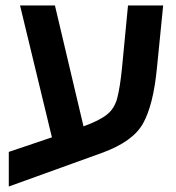

<svg xmlns="http://www.w3.org/2000/svg" viewBox="-20 -618 640 699"><path d="M350 -61Q464 -102 501 -169Q538 -236 551 -367L574 -598H446L424 -369Q417 -300 407 -261.5Q397 -223 369.5 -201Q342 -179 284 -158L180 -598H53L169 -118L12 -65V61Z"/></svg>

Font: Noto Sans Hebrew Semi
Style: Regular
Weight: 600
Designer: Monotype Design Team
Foundry: Monotype Imaging Inc.
Version: Version 1.902